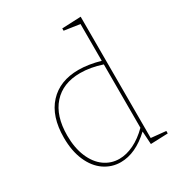

<svg xmlns="http://www.w3.org/2000/svg" viewBox="-181 -886 944 1013"><g transform="rotate(-30 291.0 -379.5)"><path d="M460 -26 550 -17V-2L445 2L440 -77Q351 6 261 6Q206 6 161 -25Q116 -56 90 -115.5Q64 -175 64 -256Q64 -386 129.5 -457Q195 -528 309 -528Q368 -528 440 -508V-732L345 -746V-760L460 -765ZM440 -100V-486Q371 -509 308 -509Q203 -509 144 -443Q85 -377 85 -257Q85 -182 108.5 -126.5Q132 -71 172.5 -42Q213 -13 263 -13Q306 -13 351.5 -35Q397 -57 440 -100Z"/></g></svg>

Font: Bitter Pro Thin
Style: Regular
Weight: 250
Designer: Sol Matas, and Bitter project Authors
Foundry: Sol Matas
Version: Version 1.010